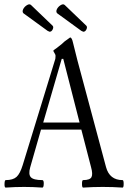

<svg xmlns="http://www.w3.org/2000/svg" viewBox="-23 -848 588 871"><path d="M202 -704Q201 -704 193 -708L83 -788Q77 -795 82 -806Q87 -817 99 -824.5Q111 -832 118 -825L216 -731Q221 -725 216 -714.5Q211 -704 202 -704ZM355 -704Q354 -704 346 -708L236 -788Q230 -795 235 -806Q240 -817 252 -824.5Q264 -832 271 -825L369 -731Q374 -725 369 -714.5Q364 -704 355 -704ZM3 3Q-3 3 -2.5 -14Q-2 -31 3 -31Q36 -31 52 -45.5Q68 -60 80 -99L228 -581Q228 -583 228.5 -587.5Q229 -592 229 -595Q229 -600 224 -607.5Q219 -615 219 -618Q219 -620 234 -630Q264 -653 270 -660L295 -678Q303 -678 308 -655L328 -575L458 -90Q474 -31 533 -31Q538 -31 538 -14Q538 3 533 3Q490 0 443 0Q399 0 354 3Q349 3 349 -14Q349 -31 354 -31Q385 -31 392 -44.5Q399 -58 390 -90L346 -260H163L114 -89Q105 -57 117 -44Q129 -31 169 -31Q176 -31 175.5 -14Q175 3 169 3Q127 0 86 0Q45 0 3 3ZM173 -292H338L264 -581H257Z"/></svg>

Font: Junicode Cond Light
Style: Regular
Weight: 300
Width: 3
Designer: Peter S. Baker
Version: Version 2.201